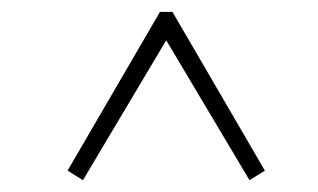

<svg xmlns="http://www.w3.org/2000/svg" viewBox="-20 -520 537 324"><path d="M94 -232 250 -500H271L427 -232L401 -216L251 -468H270L120 -216Z"/></svg>

Font: Source Serif 4 60pt
Style: Italic
Weight: 400
Italic angle: -12°
Version: Version 4.004;hotconv 1.0.116;makeotfexe 2.5.65601